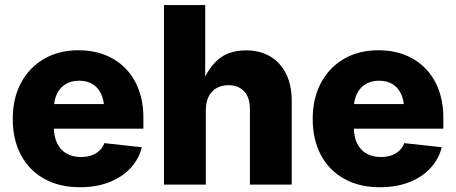

<svg xmlns="http://www.w3.org/2000/svg" viewBox="-20 -748 1847 778"><path d="M303.7 10.7Q220.7 10.7 159.4 -23.4Q98.1 -57.6 64.9 -119.9Q31.7 -182.1 31.7 -266.6Q31.7 -349.1 64.9 -411.6Q98.1 -474.1 158.2 -509.3Q218.3 -544.4 298.3 -544.4Q356 -544.4 404.1 -525.9Q452.1 -507.3 487.3 -471.9Q522.5 -436.5 541.7 -385.7Q561 -335 561 -270V-226.6H90.3V-326.2H481L402.3 -303.7Q402.3 -339.8 390.4 -366.2Q378.4 -392.6 356 -406.7Q333.5 -420.9 300.8 -420.9Q268.1 -420.9 245.1 -406.5Q222.2 -392.1 210.2 -366.5Q198.2 -340.8 198.2 -305.7V-233.4Q198.2 -194.3 211.7 -167Q225.1 -139.6 249.8 -125.7Q274.4 -111.8 308.1 -111.8Q331.5 -111.8 350.6 -118.4Q369.6 -125 383.1 -137.7Q396.5 -150.4 402.8 -168L554.7 -151.4Q542.5 -102.5 508.3 -66.2Q474.1 -29.8 422.1 -9.5Q370.1 10.7 303.7 10.7Z M814 -301.3V0H644.5V-727.5H811.5V-397.9H795.4Q816.9 -463.9 860.6 -503.9Q904.3 -543.9 977.1 -543.9Q1033.7 -543.9 1075.4 -519Q1117.2 -494.1 1139.6 -448.2Q1162.1 -402.3 1162.1 -339.8V0H992.7V-306.2Q992.7 -352.1 969.7 -377.4Q946.8 -402.8 905.3 -402.8Q877.9 -402.8 857.4 -391.1Q836.9 -379.4 825.4 -356.7Q814 -334 814 -301.3Z M1519 10.7Q1436 10.7 1374.8 -23.4Q1313.5 -57.6 1280.3 -119.9Q1247.1 -182.1 1247.1 -266.6Q1247.1 -349.1 1280.3 -411.6Q1313.5 -474.1 1373.5 -509.3Q1433.6 -544.4 1513.7 -544.4Q1571.3 -544.4 1619.4 -525.9Q1667.5 -507.3 1702.6 -471.9Q1737.8 -436.5 1757.1 -385.7Q1776.4 -335 1776.4 -270V-226.6H1305.7V-326.2H1696.3L1617.7 -303.7Q1617.7 -339.8 1605.7 -366.2Q1593.8 -392.6 1571.3 -406.7Q1548.8 -420.9 1516.1 -420.9Q1483.4 -420.9 1460.4 -406.5Q1437.5 -392.1 1425.5 -366.5Q1413.6 -340.8 1413.6 -305.7V-233.4Q1413.6 -194.3 1427 -167Q1440.4 -139.6 1465.1 -125.7Q1489.7 -111.8 1523.4 -111.8Q1546.9 -111.8 1565.9 -118.4Q1585 -125 1598.4 -137.7Q1611.8 -150.4 1618.2 -168L1770 -151.4Q1757.8 -102.5 1723.6 -66.2Q1689.5 -29.8 1637.5 -9.5Q1585.4 10.7 1519 10.7Z"/></svg>

Font: Inter 20pt ExtraBold
Style: Regular
Weight: 800
Version: Version 4.001;git-66647c0bb